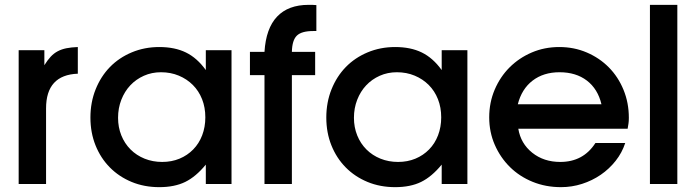

<svg xmlns="http://www.w3.org/2000/svg" viewBox="-20 -759 2871 792"><path d="M57 -552H163V-490Q176 -511 189 -525Q202 -539 218 -547.5Q234 -556 254 -560Q274 -564 301 -565V-455Q170 -450 170 -312V0H57Z M353 -274Q353 -337 374.5 -390.5Q396 -444 433.5 -482.5Q471 -521 523.5 -543Q576 -565 637 -565Q701 -565 747 -542.5Q793 -520 829 -470V-552H935V0H829V-80Q788 -30 744 -8.5Q700 13 637 13Q575 13 523 -8.5Q471 -30 433 -68.5Q395 -107 374 -159.5Q353 -212 353 -274ZM467 -273Q467 -234 480.5 -200.5Q494 -167 518.5 -142.5Q543 -118 576.5 -104.5Q610 -91 649 -91Q688 -91 720.5 -104.5Q753 -118 777 -142.5Q801 -167 814 -201Q827 -235 827 -275Q827 -316 813.5 -350Q800 -384 775.5 -408.5Q751 -433 717.5 -447Q684 -461 644 -461Q606 -461 573.5 -446.5Q541 -432 517.5 -407Q494 -382 480.5 -347.5Q467 -313 467 -273Z M1071 -449H1011V-545H1071Q1077 -642 1123 -690.5Q1169 -739 1253 -739Q1260 -739 1267 -739Q1274 -739 1285 -738V-631H1272Q1224 -631 1204.5 -612Q1185 -593 1184 -545H1280V-449H1184V0H1071Z M1326 -274Q1326 -337 1347.5 -390.5Q1369 -444 1406.5 -482.5Q1444 -521 1496.5 -543Q1549 -565 1610 -565Q1674 -565 1720 -542.5Q1766 -520 1802 -470V-552H1908V0H1802V-80Q1761 -30 1717 -8.5Q1673 13 1610 13Q1548 13 1496 -8.5Q1444 -30 1406 -68.5Q1368 -107 1347 -159.5Q1326 -212 1326 -274ZM1440 -273Q1440 -234 1453.5 -200.5Q1467 -167 1491.5 -142.5Q1516 -118 1549.5 -104.5Q1583 -91 1622 -91Q1661 -91 1693.5 -104.5Q1726 -118 1750 -142.5Q1774 -167 1787 -201Q1800 -235 1800 -275Q1800 -316 1786.5 -350Q1773 -384 1748.5 -408.5Q1724 -433 1690.5 -447Q1657 -461 1617 -461Q1579 -461 1546.5 -446.5Q1514 -432 1490.5 -407Q1467 -382 1453.5 -347.5Q1440 -313 1440 -273Z M2559 -169Q2546 -129 2519.5 -95.5Q2493 -62 2458 -38Q2423 -14 2381 -0.5Q2339 13 2294 13Q2231 13 2177 -9Q2123 -31 2083.5 -70Q2044 -109 2021 -161.5Q1998 -214 1998 -275Q1998 -336 2020.5 -389Q2043 -442 2082 -481Q2121 -520 2173.5 -542.5Q2226 -565 2287 -565Q2348 -565 2400.5 -542.5Q2453 -520 2491.5 -481Q2530 -442 2552 -388.5Q2574 -335 2574 -273Q2574 -259 2572.5 -249.5Q2571 -240 2569 -228H2118Q2128 -167 2175.5 -129Q2223 -91 2291 -91Q2386 -91 2436 -169ZM2461 -329Q2446 -392 2401 -426.5Q2356 -461 2288 -461Q2222 -461 2177 -426.5Q2132 -392 2116 -329Z M2661 -739H2774V0H2661Z"/></svg>

Font: Involve SemiBold
Style: Regular
Weight: 600
Designer: Stefan Peev
Foundry: Context Ltd.
Version: Version 1.001